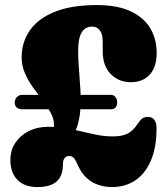

<svg xmlns="http://www.w3.org/2000/svg" viewBox="-20 -729 662 758"><path d="M244.5 -171 166.5 -175Q180.5 -191 186.8 -206.2Q193 -221.5 193 -237Q193 -260.5 180 -284.2Q167 -308 148.2 -332.5Q129.5 -357 110.5 -383.5Q91.5 -410 78.5 -439.8Q65.5 -469.5 65.5 -503Q65.5 -562.5 97.8 -609Q130 -655.5 195.8 -682.2Q261.5 -709 362 -709Q443 -709 495.5 -684.5Q548 -660 573.2 -617.5Q598.5 -575 598.5 -520.5Q598.5 -464.5 571.2 -434.5Q544 -404.5 496.5 -404.5Q448.5 -404.5 417 -436.8Q385.5 -469 385.5 -526.5V-565Q385.5 -595 374 -609.5Q362.5 -624 343.5 -624Q316 -624 302.2 -600.5Q288.5 -577 288.5 -529Q288.5 -503 290.2 -476.8Q292 -450.5 294 -424.2Q296 -398 297.5 -372.8Q299 -347.5 298.5 -323.5Q298 -276.5 287 -237Q276 -197.5 244.5 -171ZM21 -97.5Q21 -136 40.8 -165.5Q60.5 -195 94.2 -211.8Q128 -228.5 170.5 -228.5Q208 -228.5 241 -222.8Q274 -217 304.8 -209.5Q335.5 -202 365 -196.2Q394.5 -190.5 425 -190.5Q463.5 -190.5 484.5 -202Q505.5 -213.5 521 -236.5Q532.5 -254 541.2 -260.8Q550 -267.5 563.5 -267.5Q580.5 -267.5 589.2 -256.2Q598 -245 598 -223Q598 -147.5 576 -95.8Q554 -44 514.5 -17.2Q475 9.5 422 9.5Q395 9.5 369.2 1.2Q343.5 -7 322.5 -26Q301.5 -45 287 -77.5Q279 -96.5 272 -104.8Q265 -113 252 -113Q242 -113 235.2 -105Q228.5 -97 228.5 -81Q228.5 -49.5 217.2 -29.5Q206 -9.5 183.5 0Q161 9.5 127.5 9.5Q76.5 9.5 48.8 -19Q21 -47.5 21 -97.5ZM38 -323.5Q38 -336.5 46.5 -345.5Q55 -354.5 66.5 -354.5H162.5L221.5 -297.5H67Q54.5 -297.5 46.2 -304.5Q38 -311.5 38 -323.5ZM268 -297.5 266.5 -354.5H417.5Q429 -354.5 435.8 -346Q442.5 -337.5 442.5 -326Q442.5 -297.5 417.5 -297.5Z"/></svg>

Font: Fraunces 144pt S100 Black
Style: Regular
Weight: 900
Version: Version 1.000